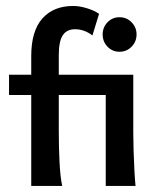

<svg xmlns="http://www.w3.org/2000/svg" viewBox="-20 -613 527 633"><path d="M328.6 0V-299.8H9.8V-366.7H419.4Q419.4 -366.7 419.4 -349.6Q419.4 -332.5 419.4 -306.6Q419.4 -280.8 419.4 -253.2Q419.4 -225.6 419.4 -203.9Q419.4 -182.1 419.4 -173.8Q419.4 -150.4 420.4 -116.9Q421.4 -83.5 423.1 -51.5Q424.8 -19.5 426.8 0ZM83 0Q83 0 83 -28.8Q83 -57.6 83 -103.8Q83 -149.9 83 -202.4Q83 -254.9 83 -303.5Q83 -352.1 83 -386.2Q83 -420.4 83 -428.2Q83 -510.7 119.6 -552Q156.2 -593.3 221.2 -593.3Q242.2 -593.3 266.4 -585.9Q290.5 -578.6 306.6 -567.4L284.7 -496.1Q258.3 -516.6 227.1 -516.6Q200.2 -516.6 187 -496.8Q173.8 -477.1 173.8 -430.7V-180.7Q173.8 -127.4 176.3 -78.1Q178.7 -28.8 185.1 0ZM374 -442.4Q350.6 -442.4 334.5 -459Q318.4 -475.6 318.4 -499.5Q318.4 -522.9 334.5 -539.6Q350.6 -556.2 374 -556.2Q397.5 -556.2 413.8 -539.6Q430.2 -522.9 430.2 -499.5Q430.2 -475.6 413.8 -459Q397.5 -442.4 374 -442.4Z"/></svg>

Font: Harmattan SemiBold
Style: Regular
Weight: 600
Designer: George W. Nuss III and SIL International
Foundry: SIL International
Version: Version 4.000